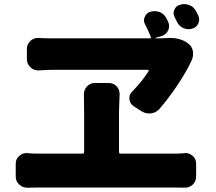

<svg xmlns="http://www.w3.org/2000/svg" viewBox="-20 -876 1040 924"><path d="M933.6 -802.7Q938.5 -793 938.5 -782.2Q938.5 -773.4 934.6 -763.7Q925.8 -744.1 905.3 -738.3Q896.5 -735.4 887.7 -735.4Q875 -735.4 863.3 -740.2Q841.8 -750 832 -770.5Q827.1 -781.2 821.3 -792Q815.4 -802.7 815.4 -812.5Q815.4 -820.3 819.3 -829.1Q826.2 -847.7 845.7 -852.5Q855.5 -856.4 866.2 -856.4Q877.9 -856.4 890.6 -851.6Q912.1 -843.8 922.9 -823.2Q928.7 -813.5 933.6 -802.7ZM552.7 -144.5Q552.7 -136.7 560.5 -136.7H823.2Q843.8 -136.7 867.2 -138.7Q869.1 -139.6 872.1 -139.6Q891.6 -139.6 907.2 -126Q923.8 -111.3 923.8 -88.9V-25.4Q923.8 -2.9 907.2 12.7Q890.6 27.3 870.1 27.3Q868.2 27.3 866.2 27.3Q841.8 26.4 823.2 26.4H163.1Q139.6 26.4 113.3 27.3Q111.3 27.3 110.4 27.3Q88.9 27.3 73.2 12.7Q55.7 -2.9 55.7 -25.4V-88.9Q55.7 -111.3 73.2 -126Q88.9 -139.6 108.4 -139.6Q110.4 -139.6 113.3 -138.7Q138.7 -136.7 163.1 -136.7H377.9Q384.8 -136.7 384.8 -144.5V-341.8L383.8 -422.9Q383.8 -444.3 398.4 -460Q414.1 -476.6 436.5 -476.6H502.9Q526.4 -476.6 542 -460Q555.7 -444.3 555.7 -423.8L552.7 -340.8ZM726.6 -693.4Q726.6 -692.4 726.6 -691.9Q726.6 -691.4 727.5 -691.4H744.1Q760.7 -691.4 775.4 -692.4Q786.1 -693.4 796.9 -693.4Q846.7 -693.4 879.9 -670.9L884.8 -667Q903.3 -654.3 908.2 -630.9Q909.2 -623 909.2 -616.2Q909.2 -600.6 902.3 -585.9Q879.9 -535.2 835.9 -469.2Q792 -403.3 747.1 -351.6Q730.5 -333 705.1 -330.1Q701.2 -330.1 697.3 -330.1Q676.8 -330.1 659.2 -341.8L623 -365.2Q602.5 -378.9 602.5 -403.3Q602.5 -422.9 617.2 -436.5Q665 -485.4 695.3 -534.2Q696.3 -536.1 695.3 -538.1Q694.3 -540 691.4 -540H234.4Q210.9 -540 166 -537.1Q165 -537.1 163.1 -537.1Q141.6 -537.1 126 -552.7Q109.4 -568.4 109.4 -591.8V-640.6Q109.4 -663.1 126 -678.7Q141.6 -693.4 162.1 -693.4Q164.1 -693.4 166 -693.4Q197.3 -691.4 221.7 -691.4H702.1Q704.1 -691.4 705.6 -693.4Q707 -695.3 706.1 -698.2Q693.4 -729.5 678.7 -757.8Q672.9 -767.6 672.9 -778.3Q672.9 -786.1 676.8 -794.9Q684.6 -813.5 703.1 -819.3Q713.9 -822.3 723.6 -822.3Q735.4 -822.3 748 -818.4Q769.5 -809.6 780.3 -789.1Q784.2 -780.3 789.1 -771.5Q793.9 -760.7 793.9 -751Q793.9 -740.2 789.1 -729.5Q779.3 -709 756.8 -702.1Z"/></svg>

Font: Gen Jyuu Gothic Heavy
Style: Bold
Weight: 900
Designer: [Source Han Sans]
Ryoko NISHIZUKA  (kana & ideographs); Paul D. Hunt (Latin, Greek & Cyrillic); Wenlong ZHANG  (bopomofo
Version: Version 1.002.20150607